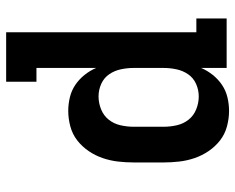

<svg xmlns="http://www.w3.org/2000/svg" viewBox="-92 -684 783 640"><g transform="rotate(-90 300.0 -363.5)"><path d="M251 8Q225 8 199 1Q173 -6 152.5 -22Q132 -38 117 -60Q102 -82 93.5 -107Q85 -132 82 -158Q79 -184 79 -210V-310Q79 -336 82 -362Q85 -388 93.5 -413Q102 -438 117 -460Q132 -482 152.5 -498Q173 -514 199 -521Q225 -528 251 -528Q274 -528 296.5 -522.5Q319 -517 337.5 -504.5Q356 -492 370.5 -474Q385 -456 394 -435V-634H348V-735H513V-101H559V0H394V-85Q385 -64 370.5 -46Q356 -28 337.5 -15.5Q319 -3 296.5 2.5Q274 8 251 8ZM299 -93Q321 -93 341 -102Q361 -111 373 -128.5Q385 -146 389.5 -167.5Q394 -189 394 -210V-310Q394 -331 389.5 -352.5Q385 -374 373 -391.5Q361 -409 341 -418Q321 -427 299 -427Q277 -427 256 -418.5Q235 -410 221.5 -393Q208 -376 203 -354Q198 -332 198 -310V-210Q198 -188 203 -166Q208 -144 221.5 -127Q235 -110 256 -101.5Q277 -93 299 -93Z"/></g></svg>

Font: Iosevka Plex Etoile
Style: Bold
Weight: 700
Designer: Belleve Invis
Foundry: Belleve Invis
Version: Version 25.1.1; ttfautohint (v1.8.4)